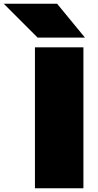

<svg xmlns="http://www.w3.org/2000/svg" viewBox="-126 -1002 524 1022"><path d="M178 -982 326 -802H74L-106 -982ZM60 -750H318V0H60Z"/></svg>

Font: Bounded
Style: Regular
Weight: 900
Designer: Vlad Churkin
Version: Version 1.0